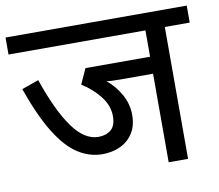

<svg xmlns="http://www.w3.org/2000/svg" viewBox="-71 -706 900 790"><g transform="rotate(-10 378.5 -311.0)"><path d="M653 -551V0H572V-370H435Q394 -370 378 -373Q414 -343 436 -303Q458 -263 458 -218Q458 -172 437.5 -141Q417 -110 383.5 -95Q350 -80 310 -80Q257 -80 209 -110.5Q161 -141 117 -211.5Q73 -282 31 -401L102 -426Q148 -292 198 -222.5Q248 -153 306 -153Q338 -153 358.5 -170Q379 -187 379 -227Q379 -271 348.5 -310Q318 -349 273 -377L302 -441H572V-551H0V-622H757V-551Z"/></g></svg>

Font: Noto Sans Living
Style: Regular
Weight: 400
Designer: Monotype Design Team
Foundry: Monotype Imaging Inc.
Version: Version 2.013; ttfautohint (v1.8.4.7-5d5b)